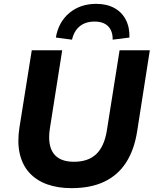

<svg xmlns="http://www.w3.org/2000/svg" viewBox="-20 -966 799 997"><path d="M351 11Q280 11 224.5 -9Q169 -29 132.5 -69Q96 -109 82.5 -168Q69 -227 81 -304L145 -705H303L239 -299Q226 -214 257.5 -170Q289 -126 364 -126Q437 -126 478.5 -164.5Q520 -203 534 -283L601 -705H758L692 -283Q677 -188 635 -122.5Q593 -57 522.5 -23Q452 11 351 11ZM354 -760 270 -771Q284 -852 340.5 -899Q397 -946 480 -946Q534 -946 573.5 -924.5Q613 -903 633.5 -863Q654 -823 652 -771L565 -760Q566 -804 542 -829Q518 -854 471 -854Q424 -854 394 -829.5Q364 -805 354 -760Z"/></svg>

Font: Nunito Sans 10pt ExtraBold
Style: Italic
Weight: 800
Italic angle: -9°
Designer: Vernon Adams
Foundry: Vernon Adams
Version: Version 3.101;gftools[0.9.27]